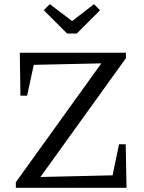

<svg xmlns="http://www.w3.org/2000/svg" viewBox="-20 -901 690 921"><path d="M56 0V-27L466 -597L142 -590L110 -442H78L75 -648H584V-622L174 -52L520 -60L551 -209H583L587 0ZM302 -740 190 -852 219 -881 326 -800 431 -881 460 -852 348 -740Z"/></svg>

Font: Piazzolla SC
Style: Regular
Weight: 400
Designer: Juan Pablo del Peral
Foundry: Huerta Tipografica
Version: Version 1.330